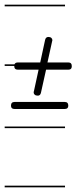

<svg xmlns="http://www.w3.org/2000/svg" viewBox="-20 -562 327 821"><path d="M173 -392Q176 -404 187 -404Q195 -404 199.5 -400Q204 -396 204 -390Q204 -389 203.5 -388Q203 -387 203 -386L183 -295H272Q287 -295 287 -279Q287 -264 272 -264H177L155 -165Q152 -153 142 -153Q133 -153 128.5 -157Q124 -161 124 -166Q124 -171 125 -172L145 -264H57Q41 -264 41 -279V-280H0V-287H42Q45 -295 57 -295H152ZM257 -126Q272 -126 272 -110Q272 -96 257 -96H42Q27 -96 27 -110Q27 -126 42 -126ZM258 239H0V232H258ZM258 -14H0V-21H258ZM258 -535H0V-542H258Z"/></svg>

Font: Gruenewald VA 1. Klasse
Style: Regular
Weight: 400
Designer: Peter Wiegel
Foundry: Peter Wiegel, nach dem Schriftentwurf von Dr. H. Gr¸newald
Version: Version 0.007